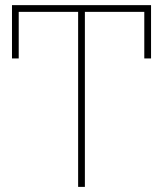

<svg xmlns="http://www.w3.org/2000/svg" viewBox="-20 -731 638 751"><path d="M570.8 -502.4H544.4V-684.6H312V0H285.6V-684.6H53.2V-502.4H26.9V-710.9H570.8Z"/></svg>

Font: Roboto Thin
Style: Regular
Weight: 250
Designer: Google
Version: Version 2.134; 2016